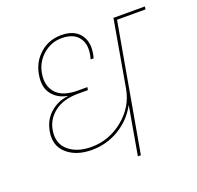

<svg xmlns="http://www.w3.org/2000/svg" viewBox="-130 -888 1053 1026"><g transform="rotate(-20 396.5 -374.5)"><path d="M266 -116Q178 -116 125.5 -162Q73 -208 87 -287Q99 -351 143 -388Q187 -425 241 -430V-432Q186 -442 155 -483Q124 -524 137 -594Q149 -661 199 -705Q249 -749 320 -749Q396 -749 429.5 -700.5Q463 -652 441 -573H424Q445 -647 415.5 -690Q386 -733 317 -733Q256 -733 210 -692.5Q164 -652 154 -593Q142 -524 179.5 -482Q217 -440 303 -440H357L354 -424H300Q215 -424 164.5 -385.5Q114 -347 104 -287Q92 -214 140 -173Q188 -132 269 -132Q369 -132 449.5 -197Q530 -262 548 -360L613 -732L614 -740H793L791 -724H629L501 0H484L532 -275Q493 -202 422 -159Q351 -116 266 -116Z"/></g></svg>

Font: Poppins Thin
Style: Italic
Weight: 250
Italic angle: -10°
Designer: Ninad Kale (Devanagari), Jonny Pinhorn (Latin)
Foundry: Indian Type Foundry
Version: Version 3.200;PS 1.000;hotconv 16.6.54;makeotf.lib2.5.65590